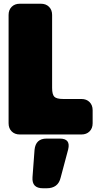

<svg xmlns="http://www.w3.org/2000/svg" viewBox="-20 -720 531 1028"><path d="M319 -190Q283 -190 271 -202Q259 -214 259 -250V-640Q259 -667 242.5 -683.5Q226 -700 199 -700H86Q59 -700 42.5 -683.5Q26 -667 26 -640V-60Q26 -33 42.5 -16.5Q59 0 86 0H416Q443 0 459.5 -16.5Q476 -33 476 -60V-130Q476 -157 459.5 -173.5Q443 -190 416 -190ZM230 288Q260 288 279 274Q298 260 305 230L345 80Q352 51 341 36.5Q330 22 300 22H230Q200 22 184 37Q168 52 165 82L154 229Q152 259 166 273.5Q180 288 210 288Z"/></svg>

Font: Bolota
Style: Bold
Weight: 240
Designer: Gabriel Pang
Version: Version 1.000